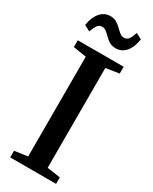

<svg xmlns="http://www.w3.org/2000/svg" viewBox="-240 -1001 839 1055"><g transform="rotate(30 179.0 -474.0)"><path d="M116.5 -54V-686.5L33.5 -700V-743H324.5V-700L240.5 -686.5V-53.5L324.5 -41V0H33.5V-42ZM235 -808.5Q211.5 -808.5 195 -818.5Q178.5 -828.5 165.8 -841.5Q153 -854.5 140.8 -864.5Q128.5 -874.5 113 -874.5Q93.5 -874.5 82.8 -858Q72 -841.5 63.5 -816.5L26.5 -836Q34 -887.5 59.8 -917.8Q85.5 -948 123 -948Q146.5 -948 163 -938Q179.5 -928 192.5 -915Q205.5 -902 217.8 -892Q230 -882 245 -881.5Q264.5 -881.5 275.2 -897.5Q286 -913.5 294 -940L331 -920.5Q323.5 -867.5 298 -838Q272.5 -808.5 235 -808.5Z"/></g></svg>

Font: Merriweather 60pt SemiBold
Style: Regular
Weight: 600
Version: Version 2.100